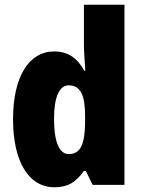

<svg xmlns="http://www.w3.org/2000/svg" viewBox="-20 -780 600 810"><path d="M209 10C269 10 301 -13 334 -59H342L371 0H505V-760H334V-595C334 -566 337 -525 340 -482H335C306 -536 266 -563 208 -563C103 -563 35 -458 35 -277C35 -97 102 10 209 10ZM270 -130C232 -130 208 -177 208 -278C208 -373 231 -420 270 -420C320 -420 339 -378 339 -290V-263C338 -170 319 -130 270 -130Z"/></svg>

Font: Noto Sans Hebrew Condensed Black
Style: Regular
Weight: 900
Width: 3
Designer: Monotype Design Team
Foundry: Monotype Imaging Inc.
Version: Version 2.004